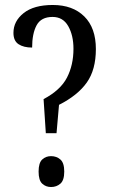

<svg xmlns="http://www.w3.org/2000/svg" viewBox="-20 -744 452 771"><path d="M164 -209 155 -346Q223 -382 249 -432.5Q275 -483 275 -548Q275 -602 254 -639Q233 -676 191 -676Q145 -676 127 -642.5Q109 -609 109 -553Q75 -553 54.5 -566.5Q34 -580 34 -612Q34 -659 75 -691.5Q116 -724 192 -724Q272 -724 318.5 -678Q365 -632 365 -547Q365 -464 328.5 -412.5Q292 -361 217 -323L207 -209ZM185 7Q164 7 149.5 -6.5Q135 -20 135 -55Q135 -90 149.5 -103.5Q164 -117 185 -117Q207 -117 222.5 -103.5Q238 -90 238 -55Q238 -20 222.5 -6.5Q207 7 185 7Z"/></svg>

Font: Noto Serif Bengali ExtraCondensed
Style: Regular
Weight: 400
Width: 2
Designer: Juan Bruce, Universal Thirst, Indian Type Foundry and the Monotype Design Team.
Foundry: Monotype Imaging Inc.
Version: Version 2.003; ttfautohint (v1.8.4.7-5d5b)